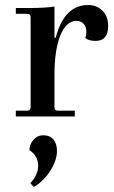

<svg xmlns="http://www.w3.org/2000/svg" viewBox="-20 -464 456 765"><path d="M43 0V-23H88Q102 -23 102 -36V-395Q102 -409 88 -409H43V-432H92Q161 -432 197 -438V-314H202Q236 -444 331 -444Q366 -444 388.5 -421Q411 -398 411 -361Q411 -301 361 -301Q332 -301 320 -313Q324 -323 324 -337Q324 -358 313 -369.5Q302 -381 284 -381Q243 -380 220 -322Q197 -264 197 -164V-37Q197 -23 211 -23H278V0ZM115 281 101 266Q132 232 132 197Q132 157 97 134Q98 110 113.5 92.5Q129 75 152 75Q179 75 193 92Q207 109 207 137Q207 174 181 215.5Q155 257 115 281Z"/></svg>

Font: Arapey
Style: Regular
Weight: 400
Designer: Eduardo Rodriguez Tunni
Foundry: Eduardo Rodriguez Tunni
Version: Version 4.000